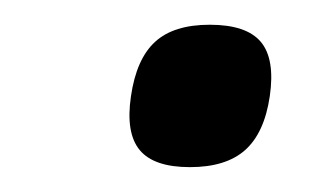

<svg xmlns="http://www.w3.org/2000/svg" viewBox="-20 -336 253 156"><path d="M150.4 -315.9Q180.2 -315.9 191.9 -302Q203.6 -288.1 199.2 -257.8Q194.8 -228 179.2 -214.1Q163.6 -200.2 134.3 -200.2Q105 -200.2 93.5 -214.1Q82 -228 86.4 -257.8Q90.8 -288.1 106 -302Q121.1 -315.9 150.4 -315.9Z"/></svg>

Font: Fivo Sans
Style: Italic
Weight: 400
Designer: Alexander Slobzheninov
Foundry: Alexander Slobzheninov
Version: 1.0